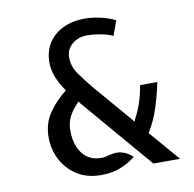

<svg xmlns="http://www.w3.org/2000/svg" viewBox="-82 -821 926 915"><g transform="rotate(-10 380.5 -363.0)"><path d="M335 11Q267.5 11 219.2 -19.8Q171 -50.5 145 -100.5Q119 -150.5 119 -209Q119 -277 154.8 -328Q190.5 -379 239 -415.5Q210.5 -457 197.5 -491.5Q184.5 -526 184.5 -558.5Q184.5 -611.5 209.2 -651.8Q234 -692 279.8 -714.5Q325.5 -737 387.5 -737Q420.5 -737 460 -728.5Q499.5 -720 533.5 -703L507.5 -632Q480 -644.5 446.2 -650.5Q412.5 -656.5 385.5 -656.5Q340 -656.5 310.8 -631.2Q281.5 -606 281.5 -567.5Q281.5 -524.5 306 -489Q330.5 -453.5 371.5 -404L528 -221.5L535 -211.5L539.5 -222Q560 -261 572.2 -298.2Q584.5 -335.5 591.5 -379H675Q661.5 -313 642.2 -255Q623 -197 592 -146.5L718.5 0H589L295.5 -343.5L288.5 -353.5L279.5 -342.5Q256.5 -319 241.5 -290Q226.5 -261 226.5 -222Q226.5 -155 258.5 -112.2Q290.5 -69.5 350 -69.5Q360.5 -69.5 370.5 -71.5Q380.5 -73.5 393 -77Q426.5 -85.5 453.2 -77.2Q480 -69 502.5 -47.5Q467.5 -20 427.5 -4.5Q387.5 11 335 11Z"/></g></svg>

Font: Expletus Sans Medium
Style: Regular
Weight: 500
Version: Version 7.500